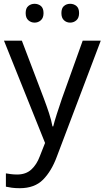

<svg xmlns="http://www.w3.org/2000/svg" viewBox="-20 -750 550 1010"><path d="M1 -536H95L211 -231Q226 -191 238 -154.5Q250 -118 256 -85H260Q266 -110 279 -150.5Q292 -191 306 -232L415 -536H510L279 74Q251 150 206.5 195Q162 240 84 240Q60 240 42 237.5Q24 235 11 232V162Q22 164 37.5 166Q53 168 70 168Q116 168 144.5 142Q173 116 189 73L217 2ZM115 -681Q115 -707 129 -718.5Q143 -730 162 -730Q181 -730 195 -718.5Q209 -707 209 -681Q209 -656 195 -643.5Q181 -631 162 -631Q143 -631 129 -643.5Q115 -656 115 -681ZM303 -681Q303 -707 316.5 -718.5Q330 -730 349 -730Q368 -730 382 -718.5Q396 -707 396 -681Q396 -656 382 -643.5Q368 -631 349 -631Q330 -631 316.5 -643.5Q303 -656 303 -681Z"/></svg>

Font: Noto Sans Glagolitic
Style: Regular
Weight: 400
Designer: Monotype Design Team
Foundry: Monotype Imaging Inc.
Version: Version 2.004; ttfautohint (v1.8.4.7-5d5b)